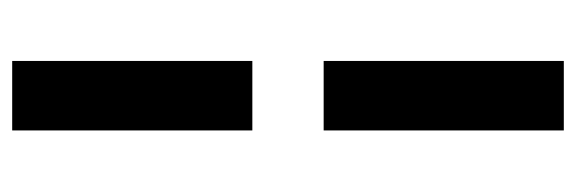

<svg xmlns="http://www.w3.org/2000/svg" viewBox="-335 -480 945 315"><g transform="rotate(-90 137.5 -322.5)"><path d="M81 -264H195V130H81ZM81 -775H195V-381H81Z"/></g></svg>

Font: Raleway
Style: Bold
Weight: 700
Designer: Matt McInerney, Pablo Impallari, Rodrigo Fuenzalida
Foundry: Matt McInerney, Pablo Impallari, Rodrigo Fuenzalida
Version: Version 3.000